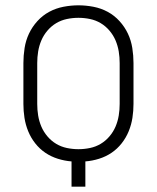

<svg xmlns="http://www.w3.org/2000/svg" viewBox="-20 -702 590 722"><path d="M249 0V-95Q223 -97 197.5 -105Q172 -113 150.5 -127.5Q129 -142 112.5 -163Q96 -184 86 -208.5Q76 -233 72 -259Q68 -285 68 -311V-465Q68 -493 72.5 -521.5Q77 -550 89 -575.5Q101 -601 120.5 -622.5Q140 -644 165 -657.5Q190 -671 218.5 -676.5Q247 -682 275 -682Q303 -682 331.5 -676.5Q360 -671 385 -657.5Q410 -644 429.5 -622.5Q449 -601 461 -575.5Q473 -550 477.5 -521.5Q482 -493 482 -465V-311Q482 -285 478 -259Q474 -233 464 -208.5Q454 -184 437.5 -163Q421 -142 399.5 -127.5Q378 -113 352.5 -105Q327 -97 301 -95V0ZM275 -141Q297 -141 318.5 -145.5Q340 -150 358.5 -161Q377 -172 391.5 -189Q406 -206 414.5 -226Q423 -246 426.5 -267.5Q430 -289 430 -311V-465Q430 -487 426.5 -508.5Q423 -530 414.5 -550Q406 -570 391.5 -587Q377 -604 358.5 -615Q340 -626 318.5 -630.5Q297 -635 275 -635Q253 -635 231.5 -630.5Q210 -626 191.5 -615Q173 -604 158.5 -587Q144 -570 135.5 -550Q127 -530 123.5 -508.5Q120 -487 120 -465V-311Q120 -289 123.5 -267.5Q127 -246 135.5 -226Q144 -206 158.5 -189Q173 -172 191.5 -161Q210 -150 231.5 -145.5Q253 -141 275 -141Z"/></svg>

Font: Lode Dark
Style: Regular
Weight: 400
Monospace: yes
Designer: Belleve Invis
Foundry: Belleve Invis
Version: Version 29.2.0; ttfautohint (v1.8.3)